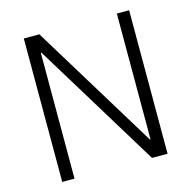

<svg xmlns="http://www.w3.org/2000/svg" viewBox="-103 -803 902 905"><g transform="rotate(-15 348.0 -350.0)"><path d="M605 -700V0H529L154 -614H151V0H91V-700H167L542 -86H545V-700Z"/></g></svg>

Font: Pathway Extreme 28pt ExtraLight
Style: Regular
Weight: 250
Designer: Eduardo Rodriguez Tunni
Foundry: Eduardo Rodriguez Tunni
Version: Version 1.001;gftools[0.9.26]